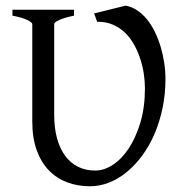

<svg xmlns="http://www.w3.org/2000/svg" viewBox="-20 -650 654 685"><path d="M428.2 -629.9Q450.2 -626 469.5 -613Q488.8 -600.1 504.6 -580.6Q520.5 -561 532.7 -535.9Q544.9 -510.7 553.2 -482.9Q561.5 -455.1 565.9 -425.8Q570.3 -396.5 570.3 -368.2Q570.3 -314.5 560.1 -265.1Q549.8 -215.8 531.7 -173.3Q513.7 -130.9 488.3 -96.2Q462.9 -61.5 433.1 -36.9Q403.3 -12.2 369.6 1.2Q335.9 14.6 300.8 14.6Q257.8 14.6 220.2 0.7Q182.6 -13.2 154.8 -41.7Q127 -70.3 111.1 -113.8Q95.2 -157.2 95.2 -216.8V-564Q95.2 -569.8 77.4 -578.6Q59.6 -587.4 24.4 -594.2V-615.2H244.1V-594.2Q210.9 -587.4 192.1 -579.1Q173.3 -570.8 173.3 -564V-241.2Q173.3 -194.3 183.3 -157.2Q193.4 -120.1 212.2 -94.5Q231 -68.8 258.1 -55.2Q285.2 -41.5 319.8 -41.5Q351.1 -41.5 382.6 -62Q414.1 -82.5 439.5 -120.8Q464.8 -159.2 481 -213.4Q497.1 -267.6 497.1 -335Q497.1 -358.9 493.2 -385.7Q489.3 -412.6 480.7 -439.2Q472.2 -465.8 458.7 -490.2Q445.3 -514.6 426.3 -533Q407.2 -551.3 382.6 -562Q357.9 -572.8 326.7 -572.3L315.9 -602.1Z"/></svg>

Font: Gentium Plus Afr
Style: Regular
Weight: 400
Designer: J. Victor Gaultney, Annie Olsen, Iska Routamaa, Becca Hirsbrunner
Foundry: SIL International
Version: Version 5.000